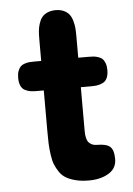

<svg xmlns="http://www.w3.org/2000/svg" viewBox="-51 -739 538 779"><g transform="rotate(-5 217.5 -350.0)"><path d="M101.1 -500H128.9V-587.9Q128.9 -606.9 130.1 -621.3Q131.3 -635.7 136.2 -651.4Q141.1 -667 148.9 -677Q156.7 -687 171.1 -693.6Q185.5 -700.2 205.1 -700.2Q224.6 -700.2 238.5 -693.6Q252.4 -687 260.3 -677Q268.1 -667 272.7 -651.4Q277.3 -635.7 278.6 -621.3Q279.8 -606.9 279.8 -587.9V-500H320.8Q333.5 -500 342 -499.3Q350.6 -498.5 361.1 -495.1Q371.6 -491.7 377.9 -485.6Q384.3 -479.5 388.7 -468Q393.1 -456.5 393.1 -439.9Q393.1 -420.4 387.2 -407.5Q381.3 -394.5 369.6 -388.9Q357.9 -383.3 347.2 -381.6Q336.4 -379.9 320.8 -379.9H279.8V-205.1Q279.8 -194.8 280.3 -188Q280.8 -181.2 283.2 -171.4Q285.6 -161.6 290.3 -155.8Q294.9 -149.9 303.7 -145.5Q312.5 -141.1 325.2 -141.1Q362.8 -141.1 377.9 -127.9Q393.1 -114.7 393.1 -77.1Q393.1 -39.6 360.6 -19.8Q328.1 0 279.8 0Q249.5 0 226.3 -5.9Q203.1 -11.7 187.3 -21Q171.4 -30.3 160.4 -46.6Q149.4 -63 143.3 -78.6Q137.2 -94.2 133.8 -119.1Q130.4 -144 129.6 -164.1Q128.9 -184.1 128.9 -214.8V-379.9H101.1Q85.4 -379.9 74.7 -381.6Q64 -383.3 52.7 -388.9Q41.5 -394.5 35.6 -407.5Q29.8 -420.4 29.8 -439.9Q29.8 -456.5 34.2 -468Q38.6 -479.5 44.7 -485.6Q50.8 -491.7 61.3 -495.1Q71.8 -498.5 80.1 -499.3Q88.4 -500 101.1 -500Z"/></g></svg>

Font: Concert One
Style: Regular
Weight: 400
Designer: Johan Kallas, Mihkel Virkus
Foundry: Johan Kallas, Mihkel Virkus
Version: Version 1.003